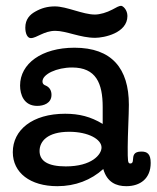

<svg xmlns="http://www.w3.org/2000/svg" viewBox="-20 -629 538 660"><path d="M333 -203C292 -228 252 -238 204 -238C91 -238 24 -182 24 -106C24 -35 84 11 177 11C239 11 293 -10 335 -48C348 -2 380 11 414 11C462 11 498 -15 498 -69C498 -100 486 -108 466 -108C439 -108 438 -94 437 -79C437 -73 435 -67 428 -67C419 -67 419 -75 419 -124C419 -163 423 -236 423 -269C423 -394 364 -465 236 -465C123 -465 49 -410 49 -335C49 -304 62 -265 108 -265C130 -265 157 -274 157 -303C157 -317 151 -329 137 -335C134 -336 126 -339 126 -349C126 -374 175 -397 228 -397C310 -397 333 -343 333 -261ZM116 -110C116 -143 143 -176 218 -176C284 -176 329 -150 329 -122C329 -98 296 -57 206 -57C144 -57 116 -76 116 -110ZM67 -534C67 -514 74 -498 86 -498C106 -498 131 -523 170 -523C208 -523 256 -499 307 -499C337 -499 418 -515 418 -574C418 -595 403 -609 396 -609C390 -609 380 -604 366 -596C347 -586 324 -579 306 -579C265 -579 209 -607 169 -607C143 -607 122 -601 101 -589C83 -579 67 -563 67 -534Z"/></svg>

Font: Life Savers
Style: ExtraBold
Weight: 800
Designer: Pablo Impallari, Rodrigo Fuenzalida, Brenda Gallo
Foundry: Pablo Impallari, Rodrigo Fuenzalida, Brenda Gallo
Version: Version 3.000